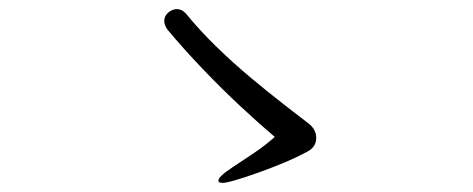

<svg xmlns="http://www.w3.org/2000/svg" viewBox="-20 -557 1040 422"><path d="M584 -256Q552 -283 510 -322Q468 -361 425.5 -405.5Q383 -450 348 -492Q341 -502 341 -511Q341 -522 350 -529.5Q359 -537 369 -537Q379 -537 388 -528Q418 -491 455.5 -454.5Q493 -418 532 -385.5Q571 -353 604.5 -327Q638 -301 659 -285Q675 -272 675 -254Q675 -234 656 -224Q634 -212 605.5 -200Q577 -188 549 -178Q521 -168 499 -161.5Q477 -155 469 -155Q460 -155 460 -160Q460 -169 492 -190Q515 -205 538 -220.5Q561 -236 584 -256Z"/></svg>

Font: Moon Stars Kai T
Style: Regular
Weight: 400
Designer: GuiWonder
Version: Version 1.101